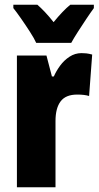

<svg xmlns="http://www.w3.org/2000/svg" viewBox="-20 -852 415 806"><path d="M322 -629Q332 -629 342 -628Q352 -627 367 -623L354 -449Q335 -455 304 -455Q256 -455 234.5 -426.5Q213 -398 213 -344V-66H51V-619H175L198 -531H206Q216 -554 232.5 -576.5Q249 -599 272 -614Q295 -629 322 -629ZM132 -672Q124 -690 106 -718Q88 -746 68.5 -774Q49 -802 36 -818V-832H137Q152 -819 169 -801Q186 -783 205 -759Q245 -808 275 -832H374V-818Q360 -799 342 -772Q324 -745 307 -718.5Q290 -692 279 -672Z"/></svg>

Font: Noto Sans Malayalam UI ExtraCondensed Black
Style: Regular
Weight: 900
Width: 2
Designer: Jelle Bosma - Monotype Design Team
Foundry: Monotype Imaging Inc.
Version: Version 2.104; ttfautohint (v1.8.4.7-5d5b)